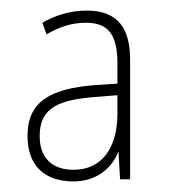

<svg xmlns="http://www.w3.org/2000/svg" viewBox="-20 -742 321 363"><path d="M144 -722C111 -722 83 -712 60 -699L68 -677C90 -690 114 -699 142 -699C183 -699 202 -679 202 -622V-584L158 -581C75 -574 32 -550 32 -485C32 -428 65 -399 119 -399C157 -399 190 -419 204 -456L207 -403H226V-629C226 -687 204 -722 144 -722ZM165 -559 202 -562V-527C202 -463 173 -421 119 -421C79 -421 55 -443 55 -485C55 -539 92 -554 165 -559Z"/></svg>

Font: Noto Sans Sinhala Condensed Thin
Style: Regular
Weight: 100
Width: 3
Designer: Jelle Bosma - Monotype Design Team
Foundry: Monotype Imaging Inc.
Version: Version 2.006